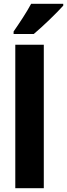

<svg xmlns="http://www.w3.org/2000/svg" viewBox="-20 -997 355 1017"><path d="M315 -967V-977H145C121 -932 85 -878 52 -830V-817H159C208 -858 283 -931 315 -967ZM212 0V-760H61V0Z"/></svg>

Font: Noto Sans Gurmukhi Condensed ExtraBold
Style: Regular
Weight: 800
Width: 3
Designer: Jelle Bosma - Monotype Design Team
Foundry: Monotype Imaging Inc.
Version: Version 2.004